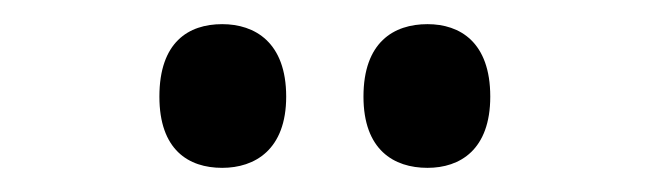

<svg xmlns="http://www.w3.org/2000/svg" viewBox="-20 -770 539 159"><path d="M334 -631C361 -631 386 -646 386 -690C386 -735 361 -750 334 -750C306 -750 281 -735 281 -690C281 -646 306 -631 334 -631ZM164 -631C191 -631 217 -646 217 -690C217 -735 191 -750 164 -750C136 -750 112 -735 112 -690C112 -646 136 -631 164 -631Z"/></svg>

Font: Noto Serif Georgian Condensed SemiBold
Style: Regular
Weight: 600
Width: 3
Designer: Monotype Design Team, Akaki Razmadze
Foundry: Google LLC
Version: Version 2.003